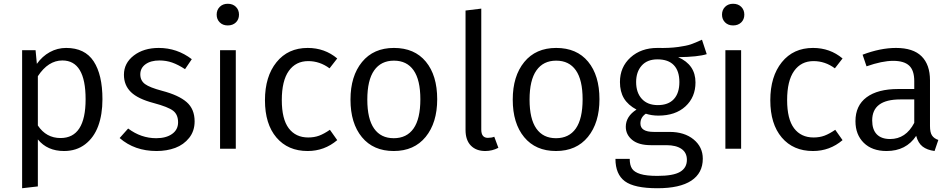

<svg xmlns="http://www.w3.org/2000/svg" viewBox="-20 -794 5081 1025"><path d="M333 -538.1Q433.1 -538.1 480 -466.6Q526.9 -395 526.9 -264.2Q526.9 -182.6 504.2 -121.1Q481.4 -59.6 434.6 -23.7Q387.7 12.2 321.8 12.2Q232.4 12.2 182.1 -49.8V201.2L98.1 210.9V-525.9H169.9L176.8 -453.1Q205.6 -493.7 246.1 -515.9Q286.6 -538.1 333 -538.1ZM303.2 -57.1Q437 -57.1 437 -264.2Q437 -471.2 313 -471.2Q237.3 -471.2 182.1 -387.2V-124Q226.6 -57.1 303.2 -57.1Z M827.6 -538.1Q925.3 -538.1 1003.9 -478L967.8 -424.8Q931.2 -448.7 899.2 -460Q867.2 -471.2 831.1 -471.2Q784.7 -471.2 756.8 -450.9Q729 -430.7 729 -397Q729 -363.8 754.2 -345.2Q779.3 -326.7 845.7 -309.1Q933.6 -286.1 976.3 -249Q1019 -211.9 1019 -146Q1019 -94.7 990 -58.1Q960.9 -21.5 915.8 -4.6Q870.6 12.2 815.9 12.2Q698.2 12.2 618.7 -57.1L664.1 -107.9Q732.9 -56.2 814 -56.2Q866.7 -56.2 898.7 -78.9Q930.7 -101.6 930.7 -141.1Q930.7 -182.1 904.5 -202.6Q878.4 -223.1 799.8 -244.1Q716.3 -266.1 679 -302.5Q641.6 -338.9 641.6 -395Q641.6 -457 694.3 -497.6Q747.1 -538.1 827.6 -538.1Z M1195.8 -773.9Q1222.7 -773.9 1239.3 -757.6Q1255.9 -741.2 1255.9 -715.8Q1255.9 -690.4 1239.3 -674.3Q1222.7 -658.2 1195.8 -658.2Q1169.4 -658.2 1153.1 -674.6Q1136.7 -690.9 1136.7 -715.8Q1136.7 -741.2 1153.3 -757.6Q1169.9 -773.9 1195.8 -773.9ZM1238.8 -525.9V0H1154.8V-525.9Z M1622.6 -538.1Q1713.4 -538.1 1780.3 -481.9L1739.3 -429.2Q1687 -467.8 1625.5 -467.8Q1559.1 -467.8 1521.7 -415.3Q1484.4 -362.8 1484.4 -259.8Q1484.4 -158.2 1521.5 -109.1Q1558.6 -60.1 1625.5 -60.1Q1657.7 -60.1 1683.8 -69.8Q1710 -79.6 1741.2 -101.1L1780.3 -45.9Q1711.9 12.2 1622.6 12.2Q1517.1 12.2 1455.8 -59.8Q1394.5 -131.8 1394.5 -258.8Q1394.5 -385.7 1456.1 -461.9Q1517.6 -538.1 1622.6 -538.1Z M2083 -538.1Q2192.9 -538.1 2253.4 -464.8Q2314 -391.6 2314 -264.2Q2314 -138.7 2252.4 -63.2Q2190.9 12.2 2082 12.2Q1973.1 12.2 1912.1 -61.8Q1851.1 -135.7 1851.1 -262.2Q1851.1 -387.7 1912.6 -462.9Q1974.1 -538.1 2083 -538.1ZM1940.9 -262.2Q1940.9 -159.2 1977.1 -107.7Q2013.2 -56.2 2082 -56.2Q2151.4 -56.2 2187.7 -107.9Q2224.1 -159.7 2224.1 -264.2Q2224.1 -367.2 2188 -418.7Q2151.9 -470.2 2083 -470.2Q2014.2 -470.2 1977.5 -418.2Q1940.9 -366.2 1940.9 -262.2Z M2570.8 12.2Q2522 12.2 2493.7 -16.8Q2465.3 -45.9 2465.3 -100.1V-737.8L2549.3 -748V-102.1Q2549.3 -58.1 2584.5 -58.1Q2604 -58.1 2618.7 -64L2640.6 -4.9Q2607.4 12.2 2570.8 12.2Z M2949.2 -538.1Q3059.1 -538.1 3119.6 -464.8Q3180.2 -391.6 3180.2 -264.2Q3180.2 -138.7 3118.7 -63.2Q3057.1 12.2 2948.2 12.2Q2839.4 12.2 2778.3 -61.8Q2717.3 -135.7 2717.3 -262.2Q2717.3 -387.7 2778.8 -462.9Q2840.3 -538.1 2949.2 -538.1ZM2807.1 -262.2Q2807.1 -159.2 2843.3 -107.7Q2879.4 -56.2 2948.2 -56.2Q3017.6 -56.2 3054 -107.9Q3090.3 -159.7 3090.3 -264.2Q3090.3 -367.2 3054.2 -418.7Q3018.1 -470.2 2949.2 -470.2Q2880.4 -470.2 2843.8 -418.2Q2807.1 -366.2 2807.1 -262.2Z M3727.5 -582 3752.9 -504.9Q3707 -490.2 3600.6 -488.8Q3692.9 -448.2 3692.9 -354Q3692.9 -275.4 3639.4 -226.1Q3585.9 -176.8 3494.6 -176.8Q3459 -176.8 3427.7 -187Q3398.9 -167.5 3398.9 -134.8Q3398.9 -89.8 3470.7 -89.8H3554.7Q3633.8 -89.8 3682.9 -49.6Q3731.9 -9.3 3731.9 53.2Q3731.9 129.9 3670.7 170.4Q3609.4 210.9 3489.7 210.9Q3366.2 210.9 3315.9 173.6Q3265.6 136.2 3265.6 54.2H3341.8Q3341.8 87.4 3354 106.2Q3366.2 125 3398.7 135Q3431.2 145 3489.7 145Q3574.2 145 3610.6 123.5Q3647 102.1 3647 59.1Q3647 21 3618.2 1Q3589.4 -19 3537.6 -19H3454.6Q3389.2 -19 3355 -47.1Q3320.8 -75.2 3320.8 -117.2Q3320.8 -172.4 3377.9 -209Q3332.5 -233.4 3311 -269Q3289.6 -304.7 3289.6 -356Q3289.6 -436 3345.9 -487.1Q3402.3 -538.1 3489.7 -538.1Q3552.7 -536.6 3598.9 -543Q3645 -549.3 3667.7 -557.1Q3690.4 -564.9 3727.5 -582ZM3489.7 -477.1Q3435.1 -477.1 3405.5 -443.6Q3376 -410.2 3376 -356Q3376 -299.3 3406.5 -266.1Q3437 -232.9 3491.7 -232.9Q3547.9 -232.9 3577.4 -264.9Q3606.9 -296.9 3606.9 -356Q3606.9 -415 3577.4 -446Q3547.9 -477.1 3489.7 -477.1Z M3893.6 -773.9Q3920.4 -773.9 3937 -757.6Q3953.6 -741.2 3953.6 -715.8Q3953.6 -690.4 3937 -674.3Q3920.4 -658.2 3893.6 -658.2Q3867.2 -658.2 3850.8 -674.6Q3834.5 -690.9 3834.5 -715.8Q3834.5 -741.2 3851.1 -757.6Q3867.7 -773.9 3893.6 -773.9ZM3936.5 -525.9V0H3852.5V-525.9Z M4320.3 -538.1Q4411.1 -538.1 4478 -481.9L4437 -429.2Q4384.8 -467.8 4323.2 -467.8Q4256.8 -467.8 4219.5 -415.3Q4182.1 -362.8 4182.1 -259.8Q4182.1 -158.2 4219.2 -109.1Q4256.3 -60.1 4323.2 -60.1Q4355.5 -60.1 4381.6 -69.8Q4407.7 -79.6 4439 -101.1L4478 -45.9Q4409.7 12.2 4320.3 12.2Q4214.8 12.2 4153.6 -59.8Q4092.3 -131.8 4092.3 -258.8Q4092.3 -385.7 4153.8 -461.9Q4215.3 -538.1 4320.3 -538.1Z M4944.8 -121.1Q4944.8 -86.9 4955.6 -70.8Q4966.3 -54.7 4989.3 -46.9L4969.2 12.2Q4929.2 6.8 4905.3 -11.7Q4881.3 -30.3 4871.1 -68.8Q4817.4 12.2 4712.9 12.2Q4635.7 12.2 4591.3 -31.5Q4546.9 -75.2 4546.9 -147Q4546.9 -230.5 4606.4 -274.7Q4666 -318.8 4774.9 -318.8H4860.8V-360.8Q4860.8 -418.5 4833.5 -443.8Q4806.2 -469.2 4748 -469.2Q4689.5 -469.2 4606 -439.9L4585 -502Q4680.2 -538.1 4763.2 -538.1Q4855 -538.1 4899.9 -493.4Q4944.8 -448.7 4944.8 -365.2ZM4731.9 -51.8Q4815.9 -51.8 4860.8 -138.2V-263.2H4786.1Q4636.2 -263.2 4636.2 -150.9Q4636.2 -102.5 4660.6 -77.1Q4685.1 -51.8 4731.9 -51.8Z"/></svg>

Font: Fira Sans Book
Style: Regular
Weight: 350
Designer: Carrois Corporate & Edenspiekermann AG
Foundry: Carrois Corporate GbR & Edenspiekermann AG
Version: Version 4.203;PS 004.203;hotconv 1.0.88;makeotf.lib2.5.64775